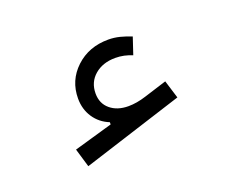

<svg xmlns="http://www.w3.org/2000/svg" viewBox="-54 -794 485 399"><g transform="rotate(-20 188.5 -594.5)"><path d="M262.2 -699.3Q249.6 -704.4 237.1 -707.6Q224.6 -710.7 212 -710.7Q168.7 -710.7 139.9 -683.7Q111.2 -656.7 111.2 -616.8Q111.2 -593 123.4 -574.7Q135.6 -556.5 156.5 -548.2V-543.3L71 -518.7L83.2 -477.6L306 -548.6L293.7 -588.6L243.8 -572.9Q222.9 -566.2 204.5 -566.2Q179.8 -566.2 164.4 -579.2Q149 -592.1 149 -614.2Q149 -639.1 166.8 -654.5Q184.7 -669.9 212.6 -669.9Q222.5 -669.9 231.9 -667.9Q241.3 -665.8 249.8 -662.2Z"/></g></svg>

Font: Estedad VF
Style: Regular
Weight: 100
Designer: Amin Abedi
Version: Version 7.3